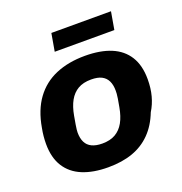

<svg xmlns="http://www.w3.org/2000/svg" viewBox="-128 -813 891 938"><g transform="rotate(-20 317.5 -344.0)"><path d="M278 12Q200 12 144.5 -11Q89 -34 59.5 -81Q30 -128 30 -199Q30 -219 32 -239.5Q34 -260 38 -280Q53 -368 95 -425.5Q137 -483 203 -511Q269 -539 355 -539Q435 -539 490.5 -516Q546 -493 575.5 -446Q605 -399 605 -327Q605 -280 594.5 -241Q584 -202 564 -170Q540 -108 500 -67.5Q460 -27 405 -7.5Q350 12 278 12ZM290 -107Q331 -107 358.5 -123Q386 -139 403 -169.5Q420 -200 428 -245Q433 -272 435.5 -287.5Q438 -303 438.5 -312Q439 -321 439 -328Q439 -358 429 -378.5Q419 -399 398.5 -409.5Q378 -420 344 -420Q303 -420 275.5 -404Q248 -388 231 -357.5Q214 -327 206 -282Q201 -255 198.5 -239Q196 -223 195 -214.5Q194 -206 194 -199Q194 -169 204 -148.5Q214 -128 235.5 -117.5Q257 -107 290 -107ZM224 -608 240 -700H550L534 -608Z"/></g></svg>

Font: Archivo SemiBold ExtraBold
Style: Italic
Weight: 800
Italic angle: -10°
Version: Version 2.001